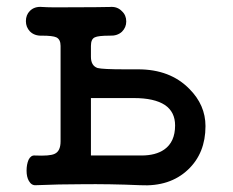

<svg xmlns="http://www.w3.org/2000/svg" viewBox="-20 -544 689 568"><path d="M159.2 -126Q159.2 -96.7 141.6 -88.9Q127.9 -82 83 -84Q71.3 -85 64.5 -71.3Q58.6 -57.6 58.6 -39.1Q58.6 -20.5 65.4 -8.8Q73.2 4.9 85.9 3.9Q155.3 1 220.7 1Q305.7 0 394.5 3.9Q482.4 8.8 536.1 -42Q587.9 -90.8 587.9 -170.9Q587.9 -233.4 540 -281.2Q483.4 -338.9 388.7 -338.9H348.6Q284.2 -338.9 268.6 -342.8Q249 -349.6 249 -376V-408.2Q249 -428.7 260.7 -433.6Q270.5 -438.5 304.7 -438.5Q327.1 -437.5 340.8 -450.2Q353.5 -462.9 353.5 -480.5Q353.5 -499 340.8 -510.7Q327.1 -525.4 304.7 -523.4Q267.6 -522.5 201.2 -522.5Q129.9 -521.5 104.5 -523.4Q82 -525.4 68.4 -511.7Q56.6 -500 56.6 -481.4Q56.6 -463.9 68.4 -451.2Q82 -437.5 104.5 -438.5Q135.7 -438.5 146.5 -433.6Q159.2 -427.7 159.2 -408.2ZM249 -253.9H376Q436.5 -253.9 467.8 -233.4Q498 -212.9 498 -172.9Q498 -124 465.8 -101.6Q440.4 -84 398.4 -84H249Z"/></svg>

Font: Gungsuh
Style: Regular
Weight: 400
Version: Version 2.21